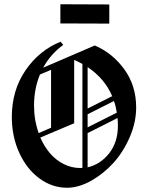

<svg xmlns="http://www.w3.org/2000/svg" viewBox="-20 -849 668 893"><path d="M260.8 -740V-829.2L488.3 -828.3V-739.2ZM165.8 -502.5Q138.3 -435.8 138.3 -358.3Q138.3 -290.8 160 -230L217.5 -255Q217.5 -300 217.5 -389.6Q217.5 -479.2 217.5 -524.2ZM180.8 -534.2 420.8 -637.5Q504.2 -601.7 558.8 -525.8Q613.3 -450 613.3 -349.2Q613.3 -280 583.3 -210.8Q553.3 -141.7 507.1 -90.8Q460.8 -40 403.3 -7.9Q345.8 24.2 291.7 24.2Q222.5 24.2 163.8 -18.8Q105 -61.7 70 -137.5Q35 -213.3 35 -305Q35 -429.2 98.8 -522.1Q162.5 -615 261.7 -655L274.2 -640Q216.7 -599.2 180.8 -534.2ZM167.5 -209.2Q185.8 -167.5 212.5 -136.2Q239.2 -105 275.8 -86.2Q312.5 -67.5 355 -67.5Q359.2 -67.5 363.3 -68.3Q363.3 -148.3 363.3 -309.6Q363.3 -470.8 363.3 -551.7Q345.8 -560.8 326.7 -570L325 -569.2V-275.8ZM387.5 -70.8Q446.7 -84.2 487.5 -135.8Q528.3 -187.5 528.3 -263.3Q528.3 -282.5 526.7 -300L387.5 -230Q387.5 -203.3 387.5 -150.4Q387.5 -97.5 387.5 -70.8ZM387.5 -536.7Q387.5 -505 387.5 -440.4Q387.5 -375.8 387.5 -344.2L501.7 -401.7Q466.7 -484.2 387.5 -536.7ZM387.5 -317.5V-256.7L523.3 -325Q519.2 -353.3 510 -379.2Z"/></svg>

Font: Chomsky
Style: Regular
Weight: 400
Version: Version 2.3